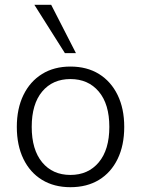

<svg xmlns="http://www.w3.org/2000/svg" viewBox="-20 -771 587 799"><path d="M273 8Q205 8 155 -22.5Q105 -53 77.5 -109.5Q50 -166 50 -243Q50 -319 77.5 -375.5Q105 -432 155 -463Q205 -494 273 -494Q342 -494 392 -463Q442 -432 469.5 -375.5Q497 -319 497 -243Q497 -166 469.5 -109.5Q442 -53 392 -22.5Q342 8 273 8ZM273 -43Q347 -43 391 -95.5Q435 -148 435 -243Q435 -338 391 -390Q347 -442 273 -442Q199 -442 155.5 -390Q112 -338 112 -243Q112 -148 155.5 -95.5Q199 -43 273 -43ZM250 -550 123 -751H193L296 -550Z"/></svg>

Font: Nunito Sans Light
Style: Regular
Weight: 300
Designer: Vernon Adams
Foundry: Vernon Adams
Version: Version 3.101; ttfautohint (v1.8.4.7-5d5b);gftools[0.9.27]